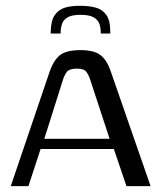

<svg xmlns="http://www.w3.org/2000/svg" viewBox="-20 -635 554 655"><path d="M16.7 0 150 -392.5Q161.8 -427.1 183.1 -445.6Q204.4 -464 254.6 -464Q300.8 -464 322.7 -447.1Q344.7 -430.1 357.5 -392.5L493.7 0H411.4L368.4 -126.8H118.5L77 0ZM131.2 -161.6H353.9L287.8 -362.9Q283.1 -377.8 275.1 -389.3Q267 -400.9 242.5 -400.9Q215.8 -400.9 207.4 -389Q199 -377.1 194.8 -362.9ZM153 -520.5V-526.5Q153.7 -565.6 167.4 -584.5Q181 -603.3 203.8 -609.6Q226.6 -615.8 255.8 -615.1Q285.1 -615.1 307.4 -608.8Q329.7 -602.5 343 -583.7Q356.2 -564.9 356.2 -525.8V-520.5H323.7V-525.3Q323.7 -540 319 -553.6Q314.3 -567.2 299.5 -575.8Q284.8 -584.4 254.4 -584.4Q224.9 -584.4 210.5 -575.8Q196.2 -567.2 191.7 -553.7Q187.2 -540.3 186.9 -525.5V-520.5Z"/></svg>

Font: Genos Thin
Style: Regular
Weight: 100
Designer: Robert E. Leuschke
Foundry: Robert E. Leuschke
Version: Version 1.010